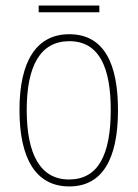

<svg xmlns="http://www.w3.org/2000/svg" viewBox="-20 -660 495 690"><path d="M337 -640H119V-616H337ZM404 -264C404 -428 356 -537 229 -537C111 -537 50 -440 50 -265C50 -88 110 10 229 10C347 10 404 -87 404 -264ZM76 -265C76 -423 125 -512 229 -512C339 -512 378 -413 378 -265C378 -102 332 -15 228 -15C124 -15 76 -107 76 -265Z"/></svg>

Font: Noto Sans Thai Cond Thin
Style: Regular
Weight: 100
Width: 3
Designer: Monotype Design Team
Foundry: Monotype Imaging Inc.
Version: Version 2.002